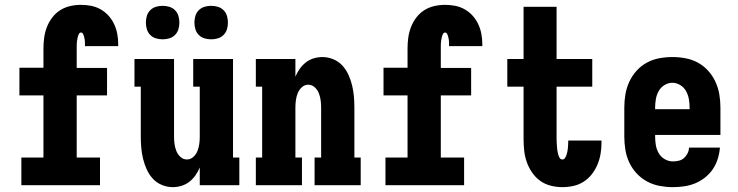

<svg xmlns="http://www.w3.org/2000/svg" viewBox="-20 -763 3040 791"><path d="M68 0V-114H159V-370H60V-484H159V-563Q159 -586 162 -608Q165 -630 173 -651Q181 -672 195 -690.5Q209 -709 228 -721Q247 -733 269 -738Q291 -743 314 -743Q335 -743 355.5 -739Q376 -735 394.5 -724.5Q413 -714 427 -698.5Q441 -683 450 -664Q459 -645 463 -624Q467 -603 467 -582V-573H330V-576Q330 -581 330 -586Q330 -591 329.5 -595.5Q329 -600 328 -605Q327 -610 325.5 -615Q324 -620 321.5 -624.5Q319 -629 314 -629Q308 -629 305 -623Q302 -617 300.5 -611Q299 -605 298 -599Q297 -593 296.5 -587Q296 -581 296 -575Q296 -569 296 -563V-483H421V-370H296V-114H392V0Z M692 8Q669 8 647 -1Q625 -10 609.5 -27Q594 -44 584.5 -65Q575 -86 569.5 -108.5Q564 -131 562 -154Q560 -177 560 -200V-406H534V-520H697V-200Q697 -185 699 -170Q701 -155 706.5 -141Q712 -127 723.5 -116.5Q735 -106 750 -106Q765 -106 776.5 -116.5Q788 -127 793.5 -141Q799 -155 801 -170Q803 -185 803 -200V-406H776V-520H940V-114H966V0H803V-73Q796 -56 785.5 -41Q775 -26 760.5 -14.5Q746 -3 728 2.5Q710 8 692 8ZM850 -601Q836 -601 822.5 -605Q809 -609 799 -619Q789 -629 785 -642.5Q781 -656 781 -670Q781 -684 785 -697.5Q789 -711 799 -721Q809 -731 822.5 -735Q836 -739 850 -739Q864 -739 877.5 -735Q891 -731 901 -721Q911 -711 915 -697.5Q919 -684 919 -670Q919 -656 915 -642.5Q911 -629 901 -619Q891 -609 877.5 -605Q864 -601 850 -601ZM650 -601Q636 -601 622.5 -605Q609 -609 599 -619Q589 -629 585 -642.5Q581 -656 581 -670Q581 -684 585 -697.5Q589 -711 599 -721Q609 -731 622.5 -735Q636 -739 650 -739Q664 -739 677.5 -735Q691 -731 701 -721Q711 -711 715 -697.5Q719 -684 719 -670Q719 -656 715 -642.5Q711 -629 701 -619Q691 -609 677.5 -605Q664 -601 650 -601Z M1034 0V-114H1060V-406H1034V-520H1197V-447Q1204 -464 1214.5 -479Q1225 -494 1239.5 -505.5Q1254 -517 1272 -522.5Q1290 -528 1308 -528Q1331 -528 1353 -519Q1375 -510 1390.5 -493Q1406 -476 1415.5 -455Q1425 -434 1430.5 -411.5Q1436 -389 1438 -366Q1440 -343 1440 -320V-114H1466V0H1276V-114H1303V-320Q1303 -335 1301 -350Q1299 -365 1293.5 -379Q1288 -393 1276.5 -403.5Q1265 -414 1250 -414Q1235 -414 1223.5 -403.5Q1212 -393 1206.5 -379Q1201 -365 1199 -350Q1197 -335 1197 -320V-114H1224V0Z M1568 0V-114H1659V-370H1560V-484H1659V-563Q1659 -586 1662 -608Q1665 -630 1673 -651Q1681 -672 1695 -690.5Q1709 -709 1728 -721Q1747 -733 1769 -738Q1791 -743 1814 -743Q1835 -743 1855.5 -739Q1876 -735 1894.5 -724.5Q1913 -714 1927 -698.5Q1941 -683 1950 -664Q1959 -645 1963 -624Q1967 -603 1967 -582V-573H1830V-576Q1830 -581 1830 -586Q1830 -591 1829.5 -595.5Q1829 -600 1828 -605Q1827 -610 1825.5 -615Q1824 -620 1821.5 -624.5Q1819 -629 1814 -629Q1808 -629 1805 -623Q1802 -617 1800.5 -611Q1799 -605 1798 -599Q1797 -593 1796.5 -587Q1796 -581 1796 -575Q1796 -569 1796 -563V-483H1921V-370H1796V-114H1892V0Z M2297 8Q2273 8 2249 2Q2225 -4 2205.5 -18Q2186 -32 2172 -52.5Q2158 -73 2150 -96Q2142 -119 2139.5 -143Q2137 -167 2137 -191V-406H2070V-520H2137V-735H2273V-520H2420V-406H2273V-191Q2273 -183 2273.5 -175.5Q2274 -168 2274.5 -160Q2275 -152 2276 -144.5Q2277 -137 2279 -129Q2281 -121 2285 -113.5Q2289 -106 2297 -106Q2304 -106 2308 -112.5Q2312 -119 2314 -125.5Q2316 -132 2317.5 -138.5Q2319 -145 2319.5 -152Q2320 -159 2320.5 -166Q2321 -173 2321 -180V-184H2458V-173Q2458 -151 2454 -128Q2450 -105 2441 -84Q2432 -63 2418 -45Q2404 -27 2384.5 -14.5Q2365 -2 2342.5 3Q2320 8 2297 8Z M2752 8Q2725 8 2698 3Q2671 -2 2646.5 -15Q2622 -28 2603 -48.5Q2584 -69 2572.5 -93.5Q2561 -118 2556.5 -145.5Q2552 -173 2552 -200V-320Q2552 -347 2556.5 -374Q2561 -401 2572.5 -426Q2584 -451 2602.5 -471.5Q2621 -492 2645 -505Q2669 -518 2696 -523Q2723 -528 2750 -528Q2777 -528 2804 -523Q2831 -518 2855 -505Q2879 -492 2897.5 -471.5Q2916 -451 2927.5 -426Q2939 -401 2943.5 -374Q2948 -347 2948 -320V-207H2679V-200Q2679 -182 2682 -164.5Q2685 -147 2694 -131.5Q2703 -116 2719 -107Q2735 -98 2752 -98Q2765 -98 2777 -101Q2789 -104 2798 -112Q2807 -120 2812.5 -131Q2818 -142 2819 -155H2946Q2944 -131 2937 -108.5Q2930 -86 2917 -66.5Q2904 -47 2885 -32Q2866 -17 2844.5 -8Q2823 1 2799.5 4.5Q2776 8 2752 8ZM2821 -313V-320Q2821 -337 2818 -354.5Q2815 -372 2806.5 -387.5Q2798 -403 2782.5 -412.5Q2767 -422 2750 -422Q2733 -422 2717.5 -412.5Q2702 -403 2693.5 -387.5Q2685 -372 2682 -354.5Q2679 -337 2679 -320V-313Z"/></svg>

Font: Iosevka Curly Slab Heavy
Style: Regular
Weight: 900
Monospace: yes
Designer: Belleve Invis
Foundry: Belleve Invis
Version: Version 22.1.2; ttfautohint (v1.8.4)